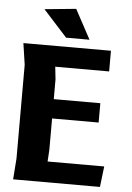

<svg xmlns="http://www.w3.org/2000/svg" viewBox="-62 -1008 725 1054"><g transform="rotate(5 300.0 -481.0)"><path d="M543 -114 529.5 0H51L59.5 -115.5V-631.5L42 -750H524.5V-636H227.5L235 -567V-458H491.5V-351.5H235V-180L231 -114ZM402 -800H273L141 -945.5L314.5 -962.5Z"/></g></svg>

Font: B612
Style: Bold
Weight: 700
Designer: Nicolas Chauveau, Thomas Paillot, Jonathan Favre-Lamarine, Jean-Luc Vinot
Foundry: AIRBUS
Version: Version 1.008